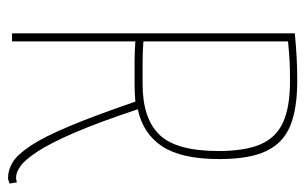

<svg xmlns="http://www.w3.org/2000/svg" viewBox="-161 -589 760 478"><g transform="rotate(90 219.0 -350.0)"><path d="M423 10Q403 10 384 -1.5Q365 -13 343 -46Q321 -79 294.5 -142Q268 -205 233 -307Q222 -306 211 -305.5Q200 -305 188 -305Q161 -305 135 -305Q109 -305 83 -307V0H63V-704Q96 -707 122.5 -708.5Q149 -710 181 -710Q251 -710 293.5 -692.5Q336 -675 356 -633Q376 -591 376 -516Q376 -422 344.5 -374Q313 -326 252 -313Q285 -214 311 -154Q337 -94 357.5 -63Q378 -32 393.5 -21Q409 -10 422 -10Q427 -10 434 -12L437 6Q434 7 430.5 8.5Q427 10 423 10ZM189 -325Q275 -325 315.5 -367Q356 -409 356 -514Q356 -579 339.5 -618Q323 -657 285 -674.5Q247 -692 182 -692Q153 -692 132.5 -691Q112 -690 83 -687V-327Q110 -325 136 -325Q162 -325 189 -325Z"/></g></svg>

Font: Georama SemiCondensed Thin
Style: Regular
Weight: 100
Width: 4
Designer: Jean-Baptiste Levee
Foundry: Production Type
Version: Version 1.000